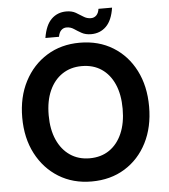

<svg xmlns="http://www.w3.org/2000/svg" viewBox="-59 -933 876 998"><g transform="rotate(-5 379.0 -434.0)"><path d="M379 12Q282 12 207.5 -34Q133 -80 90.5 -161.5Q48 -243 48 -350Q48 -457 90.5 -538.5Q133 -620 207.5 -666Q282 -712 379 -712Q478 -712 552.5 -666Q627 -620 668.5 -538.5Q710 -457 710 -350Q710 -243 668.5 -161.5Q627 -80 552.5 -34Q478 12 379 12ZM379 -109Q439 -109 482 -138.5Q525 -168 548.5 -222Q572 -276 572 -350Q572 -425 548.5 -478.5Q525 -532 482 -561Q439 -590 379 -590Q321 -590 277.5 -561Q234 -532 210 -478.5Q186 -425 186 -350Q186 -276 210 -222Q234 -168 277.5 -138.5Q321 -109 379 -109ZM443 -751Q414 -751 393.5 -762.5Q373 -774 356 -785.5Q339 -797 318 -797Q302 -797 290.5 -786Q279 -775 275 -752H204Q215 -819 246.5 -849.5Q278 -880 324 -880Q353 -880 373 -868.5Q393 -857 410.5 -845.5Q428 -834 449 -834Q466 -834 477.5 -845.5Q489 -857 492 -879H563Q553 -813 521.5 -782Q490 -751 443 -751Z"/></g></svg>

Font: DM Sans 9pt
Style: Bold
Weight: 700
Designer: Colophon Foundry, Jonny Pinhorn
Foundry: Colophon Foundry
Version: Version 4.004;gftools[0.9.30]